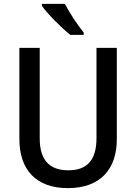

<svg xmlns="http://www.w3.org/2000/svg" viewBox="-20 -961 703 991"><path d="M315 -941H196V-931C223 -892 299 -815 343 -781H412V-793C382 -829 338 -896 315 -941ZM583 -243V-714H478V-248C478 -140 434 -82 333 -82C235 -82 185 -135 185 -247V-714H80V-244C80 -84 167 10 330 10C500 10 583 -90 583 -243Z"/></svg>

Font: Noto Sans Arabic UI SmCn Md
Style: Regular
Weight: 500
Width: 4
Designer: Monotype Design Team, Nadine Chahine and Nizar Qandah
Foundry: Monotype Imaging Inc.
Version: Version 2.010